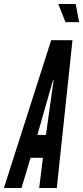

<svg xmlns="http://www.w3.org/2000/svg" viewBox="-48 -935 414 955"><path d="M-28.5 0H59L104 -150H165.5L147 0H234.5L312.5 -735H206.5ZM138 -264 213.5 -529 215.5 -536.5H218L217.5 -529L180.5 -264ZM277.5 -825H345.5L328.5 -915H242Z"/></svg>

Font: League Gothic SemiCondensed Italic
Style: Regular
Weight: 400
Width: 4
Designer: The League of Moveable Type
Version: Version 1.600; ttfautohint (v1.8.3)